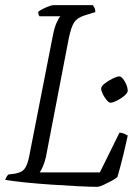

<svg xmlns="http://www.w3.org/2000/svg" viewBox="-26 -724 544 744"><path d="M351 0Q323 0 275.5 -2.5Q228 -5 174.5 -8.5Q121 -12 72.5 -17Q24 -22 -6 -27Q-4 -32 -1 -38Q2 -44 7 -48L32 -51Q47 -54 57.5 -59.5Q68 -65 76 -81.5Q84 -98 90 -133L179 -587Q185 -618 193.5 -636.5Q202 -655 208 -661H127Q125 -663 123.5 -667.5Q122 -672 122 -678Q127 -683 139 -689Q151 -695 163 -699.5Q175 -704 181 -704H334Q336 -701 340 -694Q344 -687 343 -677L301 -664Q273 -655 261.5 -637.5Q250 -620 241 -578L152 -116Q147 -94 140 -78.5Q133 -63 128 -56H361L437 -210Q446 -210 455 -206Q464 -202 469 -199Q463 -170 452 -124.5Q441 -79 429 -38Q421 -31 406 -23Q391 -15 376 -8Q361 -1 351 0ZM402 -326Q396 -326 387.5 -336Q379 -346 372.5 -359Q366 -372 366 -381Q366 -390 380.5 -401Q395 -412 411.5 -420Q428 -428 436 -428Q443 -428 451 -418Q459 -408 464 -395Q469 -382 469 -373Q469 -364 456 -353Q443 -342 427 -334Q411 -326 402 -326Z"/></svg>

Font: Texturina 72pt 72pt ExtraLight
Style: Italic
Weight: 200
Italic angle: -11°
Designer: Guillermo Torres Carreño
Foundry: Omnibus-Type
Version: Version 1.002; ttfautohint (v1.8.3)